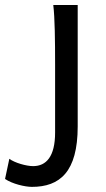

<svg xmlns="http://www.w3.org/2000/svg" viewBox="-113 -518 423 768"><path d="M197.8 -498H100.1C106.4 -446.8 107.4 -354 107.4 -258.8V12.2C107.4 108.4 71.8 146.5 19.5 146.5C-7.8 146.5 -54.2 133.3 -75.7 117.2L-92.8 197.8C-63.5 217.8 -12.7 229.5 14.6 229.5C126 229.5 197.8 169.9 197.8 -12.2Z"/></svg>

Font: Andika
Style: Regular
Weight: 400
Designer: Victor Gaultney, Annie Olsen, Julie Remington, Don Collingsworth, Eric Hays
Foundry: SIL International
Version: Version 1.000